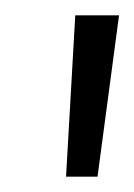

<svg xmlns="http://www.w3.org/2000/svg" viewBox="-20 -697 175 250"><path d="M66 -467 78 -677H135L107 -467Z"/></svg>

Font: Karla Light
Style: Italic
Weight: 300
Italic angle: -8°
Designer: Jonathan Pinhorn
Version: Version 2.004;gftools[0.9.33]